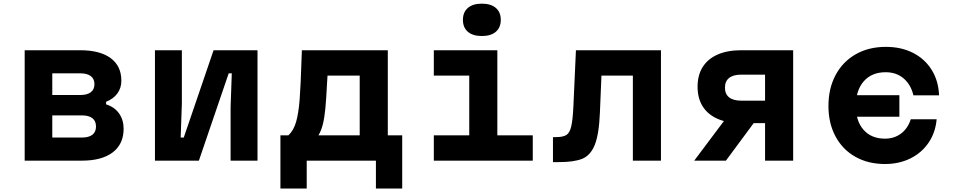

<svg xmlns="http://www.w3.org/2000/svg" viewBox="-20 -892 5290 1066"><path d="M117 -613.1H425.4Q534.9 -613.1 594.4 -569.3Q653.8 -525.5 653.8 -443.8Q653.8 -403.2 631.4 -372.8Q609.1 -342.5 569.1 -327.2V-312.5Q615.4 -298.2 640.9 -262.4Q666.4 -226.5 666.4 -177.2Q666.4 -92.3 606 -46.1Q545.6 0 434.1 0H117ZM513 -189.8Q513 -220.3 492.9 -235.8Q472.9 -251.4 434.1 -251.4H270.3V-128.3H434.1Q472.9 -128.3 492.9 -143.8Q513 -159.4 513 -189.8ZM504.4 -424.7Q504.4 -453.7 484.3 -469.3Q464.2 -484.9 425.4 -484.9H270.3V-364.5H425.4Q464.2 -364.5 484.3 -380Q504.4 -395.6 504.4 -424.7Z M840.3 -613.1H989.7V-316.2L983.1 -128.5H1000.3L1165.8 -613.1H1409.7V0H1260.3V-296.9L1266.9 -484.7H1249.7L1084.2 0H840.3Z M1536.9 -140.8H1581.5Q1610.2 -167.6 1623.9 -214.9Q1637.6 -262.2 1643.6 -338.9Q1649.6 -415.6 1654.6 -575.6Q1655.6 -594.4 1656 -613.1H2133.1V-140.8H2213.1V154.6H2067.1V0H1682.9V154.6H1536.9ZM1977.1 -140.8V-472.3H1798.4L1796.4 -439.9Q1791.4 -342.1 1786.4 -289.6Q1781.3 -237.1 1772.6 -202.3Q1763.9 -167.6 1748.2 -140.8Z M2741.3 -613.1V-140.8H2938V0H2388.6V-140.8H2585.3V-472.3H2388.6V-613.1ZM2550.2 -781.8Q2550.2 -824.4 2577.6 -848Q2605.1 -871.7 2655.3 -871.7Q2705.5 -871.7 2732.9 -848Q2760.4 -824.4 2760.4 -781.8Q2760.4 -739.2 2732.9 -715.6Q2705.5 -692 2655.3 -692Q2605.1 -692 2577.6 -715.6Q2550.2 -739.2 2550.2 -781.8Z M3050.1 -130.8H3066.9Q3105.9 -130.8 3124.4 -142.5Q3142.9 -154.1 3151.4 -189.4Q3159.9 -224.7 3163.6 -302.6L3177.6 -613.1H3649.7V0H3493.7V-472.3H3319.3L3310.7 -266Q3305.7 -144.9 3281.9 -86.9Q3258.1 -28.9 3212.8 -10.5Q3167.6 8 3083.4 8H3050.1Z M4227.7 -208.2H4095.3Q4018.8 -208.2 3964.3 -232.2Q3909.9 -256.1 3881.4 -301.3Q3853 -346.4 3853 -410.7Q3853 -474.9 3881.4 -520Q3909.9 -565.2 3964.3 -589.2Q4018.8 -613.1 4095.3 -613.1H4383.7V0H4227.7ZM4010.3 -234.7H4184L4010.3 0H3834.3ZM4227.7 -333.1V-477.6H4095.3Q4051.2 -477.6 4028.1 -459.2Q4005 -440.8 4005 -405.4Q4005 -369.9 4028.1 -351.5Q4051.2 -333.1 4095.3 -333.1Z M4579.6 -303.6Q4579.6 -401.2 4619.4 -475.5Q4659.2 -549.8 4731.2 -590.8Q4803.1 -631.8 4898.3 -631.8Q4984.3 -631.8 5049.9 -598.1Q5115.5 -564.4 5153.1 -503.5Q5190.7 -442.7 5193.7 -362.7H5051.3Q5037.3 -422.5 4996.9 -456.7Q4956.5 -491 4897 -491Q4820.1 -491 4775.9 -440.9Q4731.7 -390.7 4731.7 -303.6Q4731.7 -219.1 4775.1 -170.6Q4818.4 -122.2 4893.6 -122.2Q4945.2 -122.2 4982.9 -150.7Q5020.6 -179.3 5036.6 -229.8H5180.3Q5173.9 -156.1 5135.5 -99.7Q5097.1 -43.3 5034.3 -12.3Q4971.5 18.6 4893.8 18.6Q4799.9 18.6 4728.7 -21.7Q4657.5 -62 4618.6 -135Q4579.6 -208 4579.6 -303.6ZM4719 -363.4H4973.4V-243.7H4719Z"/></svg>

Font: Martian Mono sWd Rg
Style: Regular
Weight: 400
Width: 6
Monospace: yes
Designer: Roman Shamin
Foundry: Evil Martians
Version: Version 1.000